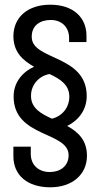

<svg xmlns="http://www.w3.org/2000/svg" viewBox="-20 -727 427 817"><path d="M194 -707C98 -707 38 -654 37 -574C37 -504 78 -470 125 -443C74 -420 38 -375 38 -317C37 -140 274 -169 272 -65C271 -19 235 5 192 5C146 5 111 -23 111 -72V-103H37V-62C37 19 97 70 194 70C287 70 349 16 350 -62C351 -130 312 -166 266 -191C316 -216 349 -261 349 -318C349 -496 113 -469 115 -571C115 -619 151 -642 196 -642C242 -642 274 -612 274 -565V-548H348V-575C348 -654 290 -707 194 -707ZM191 -412C236 -391 275 -366 275 -316C275 -268 243 -232 201 -222C157 -242 111 -266 112 -320C112 -368 148 -405 191 -412Z"/></svg>

Font: VL Bebas Neue Regular
Style: Regular
Weight: 400
Designer: Ryoichi Tsunekawa
Foundry: Ryoichi Tsunekawa
Version: Version 001.003